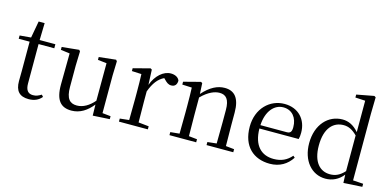

<svg xmlns="http://www.w3.org/2000/svg" viewBox="-74 -1245 3466 1700"><g transform="rotate(15 1659.0 -395.0)"><path d="M236 15C288 15 327 -3 355 -37L340 -54C313 -38 294 -29 264 -29C220 -29 196 -56 196 -118V-479H340V-516H196L200 -672H145L117 -518L14 -509V-479H114V-207C114 -171 113 -150 113 -118C113 -28 152 15 236 15Z M823 9 977 0V-27L901 -35V-380L905 -511L895 -523L740 -506V-480L821 -471L820 -127C774 -73 720 -41 663 -41C598 -41 563 -78 563 -185V-380L567 -511L557 -523L400 -507V-481L483 -470L480 -186C479 -37 533 15 628 15C707 15 770 -28 821 -92Z M1144 0H1326V-28L1231 -38L1229 -229V-322C1259 -403 1296 -451 1349 -476L1358 -467C1381 -443 1398 -429 1424 -429C1459 -429 1475 -451 1476 -486C1466 -515 1434 -531 1396 -531C1329 -531 1262 -473 1229 -382L1223 -520L1210 -528L1056 -488V-462L1144 -458C1146 -408 1147 -358 1147 -289V-229L1145 -37L1061 -28V0Z M1946 0H2109V-28L2032 -36L2030 -229V-342C2030 -477 1978 -531 1890 -531C1824 -531 1758 -499 1690 -422L1685 -520L1672 -528L1518 -488V-462L1606 -458C1608 -408 1609 -358 1609 -289V-229L1607 -36L1524 -28V0H1769V-28L1693 -36L1691 -229V-390C1757 -457 1815 -477 1857 -477C1915 -477 1949 -443 1949 -344V-229L1947 -37L1864 -28V0Z M2446 15C2536 15 2603 -26 2647 -94L2631 -108C2590 -60 2539 -35 2468 -35C2358 -35 2280 -104 2278 -263H2638C2643 -279 2645 -299 2645 -323C2645 -441 2568 -531 2438 -531C2305 -531 2191 -425 2191 -257C2191 -76 2298 15 2446 15ZM2279 -294C2286 -424 2353 -499 2436 -499C2517 -499 2565 -437 2565 -352C2565 -312 2555 -294 2520 -294Z M3121 10 3292 0V-28L3198 -34V-644L3201 -796L3187 -805L3028 -775V-748L3119 -743V-455C3073 -509 3023 -531 2970 -531C2840 -531 2737 -424 2737 -252C2737 -93 2829 15 2956 15C3019 15 3075 -11 3118 -65ZM3117 -97C3075 -51 3036 -33 2985 -33C2894 -33 2825 -102 2825 -254C2825 -418 2901 -485 2992 -485C3037 -485 3074 -467 3117 -424Z"/></g></svg>

Font: Noto Serif CJK KR
Style: Regular
Weight: 400
Designer: Ryoko NISHIZUKA 西塚涼子 (kana & ideographs); Frank Grießhammer (Latin, Greek & Cyrillic); Wenlong ZHANG 张文龙 (bopomofo); San
Foundry: Adobe
Version: Version 2.001;hotconv 1.1.0;makeotfexe 2.6.0